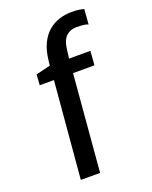

<svg xmlns="http://www.w3.org/2000/svg" viewBox="-178 -919 943 1189"><g transform="rotate(-20 293.0 -324.5)"><path d="M143 174 198 -464H104.5L109 -533.5L204.5 -557L208.5 -592.5Q216 -656.5 237.8 -700.5Q259.5 -744.5 291.8 -771.5Q324 -798.5 363 -810.8Q402 -823 444.5 -823Q477 -823 498 -819.2Q519 -815.5 525 -813L517.5 -714Q510 -718.5 490 -721.5Q470 -724.5 438.5 -724.5Q400.5 -724.5 373 -699.8Q345.5 -675 338 -610L331.5 -557H472L465 -464H324L270 174Z"/></g></svg>

Font: Merriweather Sans Medium
Style: Regular
Weight: 500
Designer: Eben Sorkin
Foundry: Eben Sorkin
Version: Version 2.001